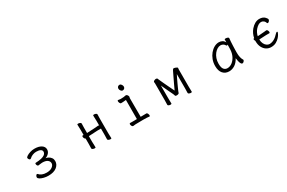

<svg xmlns="http://www.w3.org/2000/svg" viewBox="129 -1927 4743 3175"><g transform="rotate(-30 2500.0 -340.0)"><path d="M423 -213Q410 -213 402 -228.5Q394 -244 394 -257Q394 -273 405 -273Q475 -276 516.5 -286.5Q558 -297 578 -312Q598 -327 604 -342Q610 -357 610 -368Q610 -398 581 -413Q552 -428 502 -428Q469 -428 435 -415Q401 -402 377 -379Q367 -369 357 -369Q345 -369 335 -384.5Q325 -400 325 -411Q325 -426 352 -443.5Q379 -461 419.5 -473.5Q460 -486 501 -486Q584 -486 632 -454.5Q680 -423 680 -373Q680 -331 651 -300Q622 -269 584 -258Q611 -254 637.5 -239.5Q664 -225 682 -199.5Q700 -174 700 -137Q700 -72 643.5 -27Q587 18 484 18Q440 18 397.5 7.5Q355 -3 327.5 -20Q300 -37 300 -56Q300 -71 309.5 -86.5Q319 -102 330 -102Q337 -102 342 -96Q362 -71 398 -56Q434 -41 484 -41Q552 -41 591 -70.5Q630 -100 630 -136Q630 -174 597 -198Q564 -222 502 -222Q496 -222 481.5 -220.5Q467 -219 451.5 -217Q436 -215 425 -213Z M1623 -224H1554L1400 -216Q1397 -216 1393.5 -215.5Q1390 -215 1387 -215V-108Q1387 -102 1388 -81Q1389 -60 1389.5 -37Q1390 -14 1390 -2Q1390 8 1371 8Q1355 8 1337 0.5Q1319 -7 1319 -20Q1319 -28 1319.5 -46.5Q1320 -65 1320.5 -83Q1321 -101 1321 -108V-208Q1309 -211 1300.5 -228Q1292 -245 1292 -258Q1292 -276 1305 -276H1321V-367Q1321 -377 1320.5 -398Q1320 -419 1319 -441Q1318 -463 1318 -474Q1318 -484 1337 -484Q1353 -484 1371 -476.5Q1389 -469 1389 -456Q1389 -448 1388.5 -431.5Q1388 -415 1387.5 -397Q1387 -379 1387 -367V-275Q1390 -276 1393.5 -276Q1397 -276 1399 -276L1553 -284Q1568 -285 1582.5 -287Q1597 -289 1607 -289Q1616 -289 1623 -282V-367Q1623 -377 1622 -398Q1621 -419 1620.5 -441Q1620 -463 1620 -474Q1620 -484 1639 -484Q1655 -484 1673 -476.5Q1691 -469 1691 -456Q1691 -448 1690.5 -431.5Q1690 -415 1689.5 -397Q1689 -379 1689 -367V-108Q1689 -102 1689.5 -81Q1690 -60 1691 -37Q1692 -14 1692 -2Q1692 8 1673 8Q1657 8 1639 0.5Q1621 -7 1621 -20Q1621 -28 1621.5 -46.5Q1622 -65 1622.5 -83Q1623 -101 1623 -108Z M2250 -590Q2231 -590 2216.5 -610Q2202 -630 2202 -650Q2202 -669 2214 -683.5Q2226 -698 2250 -698Q2269 -698 2283.5 -677.5Q2298 -657 2298 -636Q2298 -618 2285.5 -604Q2273 -590 2250 -590ZM2107 6Q2091 6 2082 -12.5Q2073 -31 2073 -45Q2073 -63 2088 -63L2128 -62L2216 -63Q2217 -110 2217 -427Q2181 -422 2158 -422Q2135 -422 2123 -421Q2108 -421 2099.5 -440.5Q2091 -460 2091 -474Q2091 -491 2104 -491Q2138 -485 2148 -485Q2217 -485 2251 -495Q2274 -495 2288 -466Q2294 -455 2294 -449Q2294 -442 2291 -435.5Q2288 -429 2288 -416Q2288 -129 2289 -64Q2384 -64 2397 -65Q2412 -65 2420.5 -45.5Q2429 -26 2429 -12Q2429 5 2416 5Q2381 -1 2304 -1Q2209 -1 2153 1Z M3160 -377Q3147 -352 3130 -317.5Q3113 -283 3096 -245.5Q3079 -208 3064 -175.5Q3049 -143 3040 -121Q3031 -99 3031 -96Q3031 -85 3016 -78.5Q3001 -72 2984 -72Q2974 -72 2965.5 -75Q2957 -78 2955 -85Q2952 -94 2948.5 -104.5Q2945 -115 2942 -121Q2918 -171 2889 -232Q2860 -293 2837 -344V-106Q2837 -100 2837.5 -79Q2838 -58 2838.5 -35.5Q2839 -13 2839 -1Q2839 4 2832.5 7Q2826 10 2817 10Q2801 10 2785 3Q2769 -4 2769 -16Q2769 -24 2769.5 -43Q2770 -62 2770.5 -80.5Q2771 -99 2771 -106V-422Q2771 -430 2769.5 -437Q2768 -444 2768 -450Q2768 -452 2768.5 -453.5Q2769 -455 2769 -456Q2771 -465 2788 -473.5Q2805 -482 2821 -482Q2831 -482 2838 -478Q2846 -474 2848 -466.5Q2850 -459 2853 -453Q2876 -402 2900.5 -349Q2925 -296 2949 -247Q2973 -198 2992 -159Q3014 -207 3039 -260Q3064 -313 3088.5 -363.5Q3113 -414 3133 -456Q3138 -466 3145 -476.5Q3152 -487 3165 -487Q3174 -487 3189 -481.5Q3204 -476 3216.5 -469Q3229 -462 3229 -456Q3229 -449 3227.5 -441.5Q3226 -434 3226 -425V-106Q3226 -96 3226.5 -75Q3227 -54 3227.5 -33.5Q3228 -13 3228 -1Q3228 4 3222 6.5Q3216 9 3208 9Q3192 9 3175 2Q3158 -5 3158 -18Q3158 -26 3158.5 -44.5Q3159 -63 3159.5 -81Q3160 -99 3160 -106Z M4208 -457Q4205 -435 4202.5 -398.5Q4200 -362 4198.5 -321.5Q4197 -281 4196 -246Q4195 -211 4195 -193Q4195 -179 4196.5 -151.5Q4198 -124 4205.5 -93Q4213 -62 4230 -35Q4232 -31 4232 -29Q4232 -18 4218.5 -2.5Q4205 13 4188 13Q4173 13 4161.5 -8.5Q4150 -30 4143.5 -60.5Q4137 -91 4134 -118Q4097 -48 4044.5 -15Q3992 18 3936 18Q3863 18 3819 -31.5Q3775 -81 3775 -175Q3775 -239 3796 -295Q3817 -351 3852.5 -394Q3888 -437 3932 -461.5Q3976 -486 4022 -486Q4057 -486 4086 -470.5Q4115 -455 4132 -420V-475Q4132 -485 4153 -485Q4170 -485 4189 -478Q4208 -471 4208 -459ZM4131 -380Q4122 -371 4114 -371Q4110 -371 4107 -375Q4090 -404 4067.5 -416Q4045 -428 4022 -428Q3991 -428 3959.5 -409.5Q3928 -391 3901.5 -357.5Q3875 -324 3859 -278.5Q3843 -233 3843 -180Q3843 -104 3869 -73Q3895 -42 3935 -42Q3983 -42 4026 -73.5Q4069 -105 4097.5 -161Q4126 -217 4129 -291Q4130 -305 4130 -330Q4130 -355 4131 -380Z M4737 18Q4689 18 4648.5 -7Q4608 -32 4583.5 -80Q4559 -128 4559 -194Q4559 -199 4559 -204Q4556 -209 4554 -214Q4547 -230 4547 -240Q4547 -251 4559 -251L4564 -250Q4578 -332 4633 -399Q4710 -486 4794 -486Q4863 -486 4900 -446Q4927 -417 4927 -401Q4927 -386 4913 -370.5Q4899 -355 4886 -355Q4877 -355 4873 -365Q4863 -394 4846 -408Q4822 -427 4796 -427Q4743 -427 4685 -361Q4644 -310 4632 -250Q4634 -250 4636 -250Q4745 -257 4766 -260Q4794 -264 4802 -264Q4817 -264 4825.5 -246Q4834 -228 4834 -214Q4834 -197 4821 -197H4757Q4743 -197 4636 -191Q4631 -191 4627 -190Q4628 -143 4644 -110Q4661 -75 4687 -57.5Q4713 -40 4737 -40Q4829 -40 4916 -139Q4931 -155 4942 -155Q4952 -155 4952 -143Q4952 -138 4939.5 -112.5Q4927 -87 4901 -57.5Q4875 -28 4834.5 -5Q4794 18 4737 18Z"/></g></svg>

Font: Moon Stars Kai T HW
Style: Regular
Weight: 400
Designer: GuiWonder
Version: Version 1.101